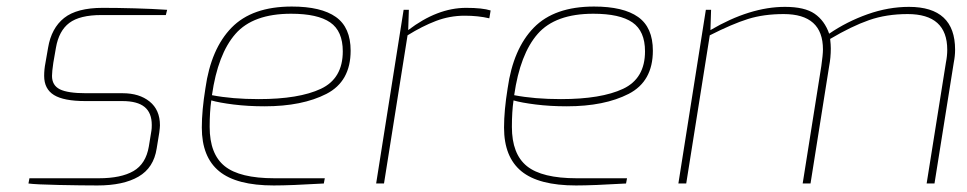

<svg xmlns="http://www.w3.org/2000/svg" viewBox="-20 -561 2957 587"><path d="M67 0 70 -16H282Q350 -16 388 -38Q426 -60 435 -113L443 -162Q444 -168 444 -179Q444 -216 422 -234Q400 -252 354 -252H241Q175 -252 145 -270.5Q115 -289 115 -329Q115 -349 119 -369L127 -415Q137 -475 176 -506Q215 -537 294 -537Q338 -537 392.5 -535.5Q447 -534 491 -531L487 -515H290Q224 -515 192 -491Q160 -467 151 -415L143 -369Q139 -342 139 -329Q139 -300 163 -288Q187 -276 243 -276H355Q406 -276 437.5 -250.5Q469 -225 469 -178Q469 -172 467 -156L459 -107Q450 -48 403.5 -21Q357 6 278 6Q231 6 159.5 4.5Q88 3 67 0Z M597 -171Q597 -223 608 -291Q625 -412 688 -476.5Q751 -541 872 -541Q962 -541 1007 -509Q1052 -477 1052 -406Q1052 -312 978 -274Q904 -236 789 -236Q738 -236 694 -241.5Q650 -247 626 -254Q621 -220 621 -173Q621 -90 667 -53Q713 -16 819 -16H973L970 0Q868 6 817 6Q703 6 650 -37.5Q597 -81 597 -171ZM1028 -404Q1028 -466 989.5 -492.5Q951 -519 870 -519Q754 -519 700 -457.5Q646 -396 628 -270Q690 -258 771 -258Q894 -258 961 -289.5Q1028 -321 1028 -404Z M1214 -531H1230L1228 -469Q1317 -537 1405 -537Q1455 -537 1480 -529L1476 -505Q1442 -513 1401 -513Q1355 -513 1313 -497Q1271 -481 1226 -453L1154 0H1130Z M1521 -171Q1521 -223 1532 -291Q1549 -412 1612 -476.5Q1675 -541 1796 -541Q1886 -541 1931 -509Q1976 -477 1976 -406Q1976 -312 1902 -274Q1828 -236 1713 -236Q1662 -236 1618 -241.5Q1574 -247 1550 -254Q1545 -220 1545 -173Q1545 -90 1591 -53Q1637 -16 1743 -16H1897L1894 0Q1792 6 1741 6Q1627 6 1574 -37.5Q1521 -81 1521 -171ZM1952 -404Q1952 -466 1913.5 -492.5Q1875 -519 1794 -519Q1678 -519 1624 -457.5Q1570 -396 1552 -270Q1614 -258 1695 -258Q1818 -258 1885 -289.5Q1952 -321 1952 -404Z M2138 -531H2154L2152 -469Q2273 -540 2380 -540Q2440 -540 2470.5 -519Q2501 -498 2515 -458Q2569 -495 2632.5 -517.5Q2696 -540 2759 -540Q2900 -540 2900 -409Q2900 -390 2896 -370L2837 0H2813L2872 -370Q2876 -390 2876 -409Q2876 -518 2755 -518Q2690 -518 2637 -499.5Q2584 -481 2518 -442Q2520 -424 2520 -413Q2520 -385 2515 -359L2458 0H2434L2491 -359Q2496 -394 2496 -410Q2496 -518 2376 -518Q2315 -518 2267 -503Q2219 -488 2150 -453L2078 0H2054Z"/></svg>

Font: Exo Thin
Style: Italic
Weight: 250
Italic angle: -9°
Designer: Natanael Gama
Foundry: Natanael Gama
Version: Version 1.500; ttfautohint (v1.6)